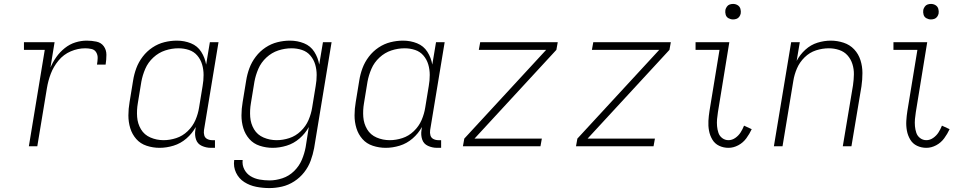

<svg xmlns="http://www.w3.org/2000/svg" viewBox="-20 -745 4936 978"><path d="M127 0H170L219 -296Q225 -333 238.5 -369Q252 -405 278 -436.5Q304 -468 340.5 -483.5Q377 -499 414 -499Q430 -499 446 -495.5Q462 -492 470 -478.5Q478 -465 477.5 -449Q477 -433 474 -416H518Q522 -441 522 -466Q522 -491 508.5 -509.5Q495 -528 471 -533Q447 -538 422 -538Q393 -538 364 -529Q335 -520 310 -500Q285 -480 267 -454.5Q249 -429 237 -401L258 -530H102V-491H208Z M793 8Q828 8 864 -3Q900 -14 929.5 -39.5Q959 -65 977 -98L975 -82Q971 -57 978.5 -34.5Q986 -12 1008 -2Q1030 8 1054 8H1075V-31H1061Q1047 -31 1035.5 -37Q1024 -43 1020.5 -55.5Q1017 -68 1019 -82L1093 -530H1049L1030 -416Q1024 -451 1005 -481Q986 -511 952.5 -524.5Q919 -538 881 -538Q849 -538 817 -530Q785 -522 756.5 -503Q728 -484 707 -456.5Q686 -429 674.5 -398Q663 -367 658 -335L640 -225Q634 -191 634 -157Q634 -123 643.5 -92Q653 -61 674 -37Q695 -13 727 -2.5Q759 8 793 8ZM813 -31Q778 -31 746.5 -44.5Q715 -58 698 -86.5Q681 -115 678.5 -149.5Q676 -184 682 -219L700 -329Q706 -362 720 -394.5Q734 -427 761 -452Q788 -477 821.5 -488Q855 -499 889 -499Q917 -499 942.5 -490.5Q968 -482 985 -462Q1002 -442 1009.5 -416.5Q1017 -391 1017 -363Q1017 -335 1012 -307L994 -197Q989 -165 975.5 -133.5Q962 -102 936 -77Q910 -52 877.5 -41.5Q845 -31 813 -31Z M1352 213Q1384 213 1416.5 205.5Q1449 198 1478.5 179Q1508 160 1529.5 132.5Q1551 105 1562.5 73.5Q1574 42 1580 10L1669 -530H1625L1606 -416Q1600 -451 1581 -481Q1562 -511 1528.5 -524.5Q1495 -538 1457 -538Q1425 -538 1393 -530Q1361 -522 1332.5 -503Q1304 -484 1283 -456.5Q1262 -429 1250.5 -398Q1239 -367 1234 -335L1216 -225Q1210 -191 1210 -157Q1210 -123 1219.5 -92Q1229 -61 1250 -37Q1271 -13 1303 -2.5Q1335 8 1369 8Q1404 8 1440 -3Q1476 -14 1505.5 -39.5Q1535 -65 1553 -98L1537 4Q1531 37 1517.5 69Q1504 101 1478 126.5Q1452 152 1418.5 163Q1385 174 1353 174Q1327 174 1302 169.5Q1277 165 1256.5 152.5Q1236 140 1224.5 118Q1213 96 1216 70H1173Q1168 105 1182.5 135Q1197 165 1224.5 182.5Q1252 200 1285 206.5Q1318 213 1352 213ZM1389 -31Q1354 -31 1322.5 -44.5Q1291 -58 1274 -86.5Q1257 -115 1254.5 -149.5Q1252 -184 1258 -219L1276 -329Q1282 -362 1296 -394.5Q1310 -427 1337 -452Q1364 -477 1397.5 -488Q1431 -499 1465 -499Q1493 -499 1518.5 -490.5Q1544 -482 1561 -462Q1578 -442 1585.5 -416.5Q1593 -391 1593 -363Q1593 -335 1588 -307L1570 -197Q1565 -165 1551.5 -133.5Q1538 -102 1512 -77Q1486 -52 1453.5 -41.5Q1421 -31 1389 -31Z M1945 8Q1980 8 2016 -3Q2052 -14 2081.5 -39.5Q2111 -65 2129 -98L2127 -82Q2123 -57 2130.5 -34.5Q2138 -12 2160 -2Q2182 8 2206 8H2227V-31H2213Q2199 -31 2187.5 -37Q2176 -43 2172.5 -55.5Q2169 -68 2171 -82L2245 -530H2201L2182 -416Q2176 -451 2157 -481Q2138 -511 2104.5 -524.5Q2071 -538 2033 -538Q2001 -538 1969 -530Q1937 -522 1908.5 -503Q1880 -484 1859 -456.5Q1838 -429 1826.5 -398Q1815 -367 1810 -335L1792 -225Q1786 -191 1786 -157Q1786 -123 1795.5 -92Q1805 -61 1826 -37Q1847 -13 1879 -2.5Q1911 8 1945 8ZM1965 -31Q1930 -31 1898.5 -44.5Q1867 -58 1850 -86.5Q1833 -115 1830.5 -149.5Q1828 -184 1834 -219L1852 -329Q1858 -362 1872 -394.5Q1886 -427 1913 -452Q1940 -477 1973.5 -488Q2007 -499 2041 -499Q2069 -499 2094.5 -490.5Q2120 -482 2137 -462Q2154 -442 2161.5 -416.5Q2169 -391 2169 -363Q2169 -335 2164 -307L2146 -197Q2141 -165 2127.5 -133.5Q2114 -102 2088 -77Q2062 -52 2029.5 -41.5Q1997 -31 1965 -31Z M2338 0H2733L2740 -39H2397L2814 -491L2821 -530H2426L2419 -491H2762L2345 -39Z M2914 0H3309L3316 -39H2973L3390 -491L3397 -530H3002L2995 -491H3338L2921 -39Z M3691 8Q3716 8 3740.5 -5Q3765 -18 3781.5 -40.5Q3798 -63 3809 -87L3770 -105Q3763 -87 3752.5 -70.5Q3742 -54 3725.5 -42.5Q3709 -31 3691 -31Q3673 -31 3659 -41.5Q3645 -52 3639.5 -68.5Q3634 -85 3632.5 -102.5Q3631 -120 3632.5 -138Q3634 -156 3637 -174L3695 -530H3523V-491H3645L3594 -180Q3590 -155 3588.5 -129.5Q3587 -104 3591.5 -79.5Q3596 -55 3608.5 -34Q3621 -13 3643 -2.5Q3665 8 3691 8ZM3714 -646Q3723 -646 3731.5 -649Q3740 -652 3745.5 -659.5Q3751 -667 3753 -676Q3755 -688 3751.5 -700Q3748 -712 3737.5 -718.5Q3727 -725 3714 -725Q3705 -725 3696.5 -722Q3688 -719 3682.5 -711Q3677 -703 3675 -695Q3673 -682 3676.5 -670Q3680 -658 3691 -652Q3702 -646 3714 -646Z M3922 0H3966L4021 -333Q4026 -365 4039.5 -396.5Q4053 -428 4078.5 -453Q4104 -478 4136.5 -488.5Q4169 -499 4202 -499Q4202 -499 4202 -499Q4202 -499 4202 -499Q4229 -499 4254.5 -490.5Q4280 -482 4297 -463Q4314 -444 4322 -418.5Q4330 -393 4329.5 -366Q4329 -339 4325 -311L4273 0H4317L4368 -305Q4373 -339 4373 -373Q4373 -407 4363 -438.5Q4353 -470 4331 -493.5Q4309 -517 4277 -527.5Q4245 -538 4212 -538Q4178 -538 4144 -527.5Q4110 -517 4082.5 -492Q4055 -467 4038 -435L4054 -530H4010Z M4699 8Q4724 8 4748.5 -5Q4773 -18 4789.5 -40.5Q4806 -63 4817 -87L4778 -105Q4771 -87 4760.5 -70.5Q4750 -54 4733.5 -42.5Q4717 -31 4699 -31Q4681 -31 4667 -41.5Q4653 -52 4647.5 -68.5Q4642 -85 4640.5 -102.5Q4639 -120 4640.5 -138Q4642 -156 4645 -174L4703 -530H4531V-491H4653L4602 -180Q4598 -155 4596.5 -129.5Q4595 -104 4599.5 -79.5Q4604 -55 4616.5 -34Q4629 -13 4651 -2.5Q4673 8 4699 8ZM4722 -646Q4731 -646 4739.5 -649Q4748 -652 4753.5 -659.5Q4759 -667 4761 -676Q4763 -688 4759.5 -700Q4756 -712 4745.5 -718.5Q4735 -725 4722 -725Q4713 -725 4704.5 -722Q4696 -719 4690.5 -711Q4685 -703 4683 -695Q4681 -682 4684.5 -670Q4688 -658 4699 -652Q4710 -646 4722 -646Z"/></svg>

Font: Iosevka Sparkle Extralight
Style: Italic
Weight: 200
Italic angle: -9°
Designer: Belleve Invis
Foundry: Belleve Invis
Version: Version 4.5.0; ttfautohint (v1.8.3)